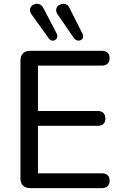

<svg xmlns="http://www.w3.org/2000/svg" viewBox="-20 -966 626 986"><path d="M135 0Q111 0 98 -13Q85 -26 85 -50V-655Q85 -679 98 -692Q111 -705 135 -705H503Q522 -705 532.5 -695.5Q543 -686 543 -668Q543 -649 532.5 -639Q522 -629 503 -629H175V-396H482Q501 -396 511 -386Q521 -376 521 -358Q521 -339 511 -329.5Q501 -320 482 -320H175V-76H503Q522 -76 532.5 -66.5Q543 -57 543 -38Q543 -19 532.5 -9.5Q522 0 503 0ZM360 -770 276 -892Q267 -905 268.5 -916.5Q270 -928 277.5 -935.5Q285 -943 296.5 -945.5Q308 -948 319.5 -943.5Q331 -939 337 -925L404 -792Q409 -782 406 -773Q403 -764 395 -760Q387 -756 377.5 -758Q368 -760 360 -770ZM231 -768 142 -892Q133 -905 134 -916.5Q135 -928 142.5 -935.5Q150 -943 161 -945.5Q172 -948 183 -944Q194 -940 202 -926L271 -794Q276 -783 273.5 -774Q271 -765 263.5 -760.5Q256 -756 247 -757.5Q238 -759 231 -768Z"/></svg>

Font: Nunito ExtraLight Medium
Style: Regular
Weight: 500
Version: Version 3.602